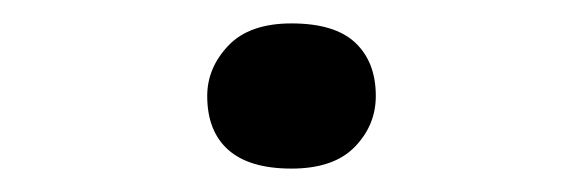

<svg xmlns="http://www.w3.org/2000/svg" viewBox="-20 -134 498 164"><path d="M229 10Q193 10 175 -6Q157 -22 157 -52Q157 -76 175 -95Q193 -114 229 -114Q266 -114 283.5 -97.5Q301 -81 301 -52Q301 -27 283 -8.5Q265 10 229 10Z"/></svg>

Font: Lexend Peta Light
Style: Regular
Weight: 300
Version: Version 1.007